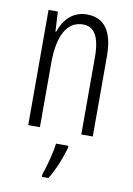

<svg xmlns="http://www.w3.org/2000/svg" viewBox="-86 -597 604 873"><g transform="rotate(10 216.0 -160.5)"><path d="M244 -542C178 -542 138 -496 119 -440H116L111 -532H68V0H122V-295C122 -431 165 -494 235 -494C286 -494 313 -452 313 -357V0H366V-370C366 -488 323 -542 244 -542ZM264 71V61H207C203 101 183 174 170 210V221H200C227 178 251 118 264 71Z"/></g></svg>

Font: Noto Sans Gujarati UI ExtraCondensed Light
Style: Regular
Weight: 300
Width: 2
Designer: Jelle Bosma - Monotype Design Team, Universal Thirst
Foundry: Monotype Imaging Inc.
Version: Version 2.106